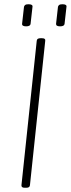

<svg xmlns="http://www.w3.org/2000/svg" viewBox="-20 -882 333 904"><path d="M96 2Q80 2 81 -10L153 -690Q154 -702 170 -702H178Q195 -702 193 -690L121 -10Q120 2 104 2ZM263 -758Q243 -758 244 -770L253 -850Q254 -855 258.5 -858.5Q263 -862 274 -862Q295 -862 293 -850L284 -770Q283 -758 263 -758ZM103 -758Q83 -758 84 -770L93 -850Q94 -855 98.5 -858.5Q103 -862 114 -862Q135 -862 133 -850L124 -770Q123 -758 103 -758Z"/></svg>

Font: Asap Condensed Condensed Thin
Style: Italic
Weight: 100
Width: 3
Italic angle: -6°
Designer: Pablo Cosgaya
Foundry: Omnibus-Type
Version: Version 3.001; ttfautohint (v1.8.4.7-5d5b)